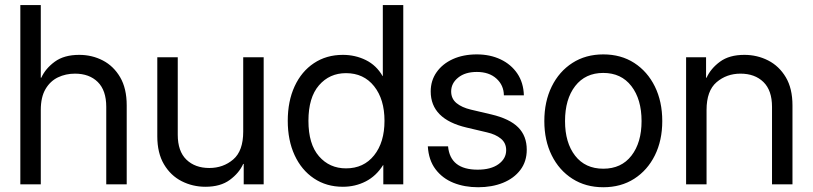

<svg xmlns="http://www.w3.org/2000/svg" viewBox="-20 -748 3297 779"><path d="M145.5 -301.8V0H62.5V-727.5H145.5V-432.6H147.5Q164.6 -470.2 202.4 -497.8Q240.2 -525.4 301.3 -525.4Q353.5 -525.4 397.2 -502.7Q440.9 -480 467.5 -434.6Q494.1 -389.2 494.1 -320.3V0H411.1V-314.5Q411.1 -381.3 376.7 -415.3Q342.3 -449.2 284.2 -449.2Q246.6 -449.2 215.1 -434.1Q183.6 -418.9 164.6 -386.5Q145.5 -354 145.5 -301.8Z M966.8 -213.9V-515.6H1049.8V0H968.8V-83H966.8Q950.2 -45.9 912.4 -18.1Q874.5 9.8 813.5 9.8Q761.7 9.8 717 -12.9Q672.4 -35.6 645.3 -81.3Q618.2 -127 618.2 -195.3V-515.6H701.2V-201.2Q701.2 -134.3 736.3 -100.3Q771.5 -66.4 829.1 -66.4Q885.7 -66.4 926.3 -101.1Q966.8 -135.7 966.8 -213.9Z M1371.1 9.8Q1304.2 9.8 1253.7 -24.2Q1203.1 -58.1 1175.3 -118.4Q1147.5 -178.7 1147.5 -257.8Q1147.5 -337.4 1175.3 -397.7Q1203.1 -458 1253.7 -491.7Q1304.2 -525.4 1371.1 -525.4Q1421.4 -525.4 1464.4 -504.2Q1507.3 -482.9 1532.2 -439.5H1533.2V-727.5H1616.2V0H1535.2V-78.1H1534.2Q1506.3 -33.7 1463.9 -12Q1421.4 9.8 1371.1 9.8ZM1383.8 -64.9Q1455.6 -64.9 1497.8 -117.7Q1540 -170.4 1540 -257.8Q1540 -345.2 1497.8 -398.2Q1455.6 -451.2 1383.8 -451.2Q1316.9 -451.2 1274.2 -401.9Q1231.4 -352.5 1231.4 -257.8Q1231.4 -163.1 1274.2 -114Q1316.9 -64.9 1383.8 -64.9Z M2105.5 -361.3H2024.4Q2023.9 -402.3 1994.1 -429.2Q1964.4 -456.1 1914.6 -456.1Q1867.2 -456.1 1838.9 -433.1Q1810.5 -410.2 1810.5 -377Q1810.5 -347.7 1832 -329.8Q1853.5 -312 1890.6 -303.2L1973.6 -283.7Q2047.9 -266.1 2082.5 -231.2Q2117.2 -196.3 2117.2 -140.6Q2117.2 -92.8 2091.3 -58.6Q2065.4 -24.4 2020.8 -6.3Q1976.1 11.7 1919.9 11.7Q1864.7 11.7 1819.8 -6.3Q1774.9 -24.4 1747.1 -61.3Q1719.2 -98.1 1715.8 -154.3H1797.9Q1806.6 -59.6 1918 -59.6Q1971.7 -59.6 2002.7 -82Q2033.7 -104.5 2033.7 -138.7Q2033.7 -168 2012.2 -185.5Q1990.7 -203.1 1956.1 -210.9L1873 -230.5Q1727.5 -264.6 1727.5 -377Q1727.5 -420.9 1751.2 -454.8Q1774.9 -488.8 1817.1 -508.1Q1859.4 -527.3 1914.6 -527.3Q1968.3 -527.3 2011 -507.1Q2053.7 -486.8 2078.9 -449.7Q2104 -412.6 2105.5 -361.3Z M2427.7 11.7Q2356.4 11.7 2302.5 -22.7Q2248.5 -57.1 2218.5 -117.7Q2188.5 -178.2 2188.5 -256.8Q2188.5 -335.9 2218.5 -397Q2248.5 -458 2302.5 -492.7Q2356.4 -527.3 2427.7 -527.3Q2499.5 -527.3 2553.2 -492.7Q2606.9 -458 2637 -397Q2667 -335.9 2667 -256.8Q2667 -178.2 2637 -117.7Q2606.9 -57.1 2553.2 -22.7Q2499.5 11.7 2427.7 11.7ZM2427.7 -63.5Q2501 -63.5 2542 -116.5Q2583 -169.4 2583 -256.8Q2583 -345.2 2541.7 -398.7Q2500.5 -452.1 2427.7 -452.1Q2355 -452.1 2313.7 -398.9Q2272.5 -345.7 2272.5 -256.8Q2272.5 -168.9 2313.5 -116.2Q2354.5 -63.5 2427.7 -63.5Z M2846.7 -301.8V0H2763.7V-515.6H2844.7V-432.6H2846.7Q2863.8 -470.2 2901.4 -497.8Q2939 -525.4 3000 -525.4Q3052.2 -525.4 3096.7 -502.7Q3141.1 -480 3168.2 -434.6Q3195.3 -389.2 3195.3 -320.3V0H3112.3V-314.5Q3112.3 -381.3 3077.4 -415.3Q3042.5 -449.2 2984.4 -449.2Q2928.2 -449.2 2887.5 -414.6Q2846.7 -379.9 2846.7 -301.8Z"/></svg>

Font: Inter Display
Style: Regular
Weight: 400
Designer: Rasmus Andersson
Foundry: rsms
Version: Version 4.000;git-37864ae